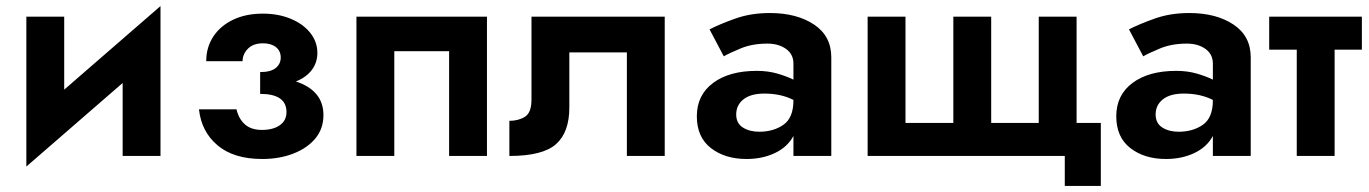

<svg xmlns="http://www.w3.org/2000/svg" viewBox="-20 -515 4522 634"><path d="M192 -460V-219L510 -495V0H385V-241L67 35V-460Z M846 10Q752 10 698.5 -35Q645 -80 637 -154H761Q768 -123 788.5 -104.5Q809 -86 845 -86Q882 -86 904 -101.5Q926 -117 926 -145Q926 -205 839 -205V-277Q874 -277 890.5 -290.5Q907 -304 907 -325Q907 -347 891 -359.5Q875 -372 849 -372Q816 -372 798.5 -354Q781 -336 781 -313H661Q661 -359 684.5 -394.5Q708 -430 750 -450Q792 -470 848 -470Q899 -470 940 -453Q981 -436 1004.5 -406.5Q1028 -377 1028 -340Q1028 -309 1010 -284.5Q992 -260 957 -246Q1048 -216 1048 -135Q1048 -90 1021.5 -58Q995 -26 949 -8Q903 10 846 10Z M1588 -460V0H1463V-346H1282V0H1157V-460Z M2175 -460V0H2050V-342H1860V-160Q1860 -78 1816 -39Q1772 0 1662 0V-116Q1692 -116 1713.5 -129.5Q1735 -143 1735 -186V-460Z M2370 -329 2323 -418Q2358 -436 2409 -454Q2460 -472 2522 -472Q2611 -472 2668 -434Q2725 -396 2725 -326V0H2600V-66Q2580 -29 2538.5 -9.5Q2497 10 2445 10Q2374 10 2327.5 -26Q2281 -62 2281 -131Q2281 -201 2334.5 -241Q2388 -281 2479 -281Q2516 -281 2547 -272Q2578 -263 2600 -252V-305Q2600 -336 2575.5 -353.5Q2551 -371 2514 -371Q2464 -371 2425.5 -355Q2387 -339 2370 -329ZM2411 -137Q2411 -108 2433 -94Q2455 -80 2487 -80Q2534 -80 2567 -103Q2600 -126 2600 -184V-185Q2559 -206 2504 -206Q2459 -206 2435 -187Q2411 -168 2411 -137Z M3253 -109H3410V-460H3535V-109H3615V99H3496V0H2845V-460H2970V-109H3128V-460H3253Z M3755 -329 3708 -418Q3743 -436 3794 -454Q3845 -472 3907 -472Q3996 -472 4053 -434Q4110 -396 4110 -326V0H3985V-66Q3965 -29 3923.5 -9.5Q3882 10 3830 10Q3759 10 3712.5 -26Q3666 -62 3666 -131Q3666 -201 3719.5 -241Q3773 -281 3864 -281Q3901 -281 3932 -272Q3963 -263 3985 -252V-305Q3985 -336 3960.5 -353.5Q3936 -371 3899 -371Q3849 -371 3810.5 -355Q3772 -339 3755 -329ZM3796 -137Q3796 -108 3818 -94Q3840 -80 3872 -80Q3919 -80 3952 -103Q3985 -126 3985 -184V-185Q3944 -206 3889 -206Q3844 -206 3820 -187Q3796 -168 3796 -137Z M4171 -460H4477V-351H4387V0H4262V-351H4171Z"/></svg>

Font: Jost* Semi
Style: Regular
Weight: 600
Version: Version 3.7